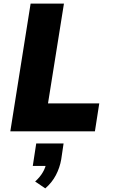

<svg xmlns="http://www.w3.org/2000/svg" viewBox="-20 -725 627 1060"><path d="M37 0 149 -705H333L245 -154H528L504 0ZM230 315 174 277Q201 253 217 225Q233 197 235 174L264 191H161L180 67H331L318 155Q310 201 288.5 242Q267 283 230 315Z"/></svg>

Font: Nunito Sans 7pt SemiCondensed Black
Style: Italic
Weight: 900
Width: 4
Italic angle: -9°
Designer: Vernon Adams
Foundry: Vernon Adams
Version: Version 3.101;gftools[0.9.27]